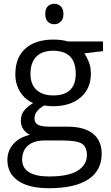

<svg xmlns="http://www.w3.org/2000/svg" viewBox="-20 -754 588 1014"><path d="M524 -535V-484L425 -472Q438 -455 449 -427.5Q460 -400 460 -365Q460 -287 406.5 -240Q353 -193 259 -193Q235 -193 214 -197Q162 -169 162 -128Q162 -106 180 -95.5Q198 -85 242 -85H337Q424 -85 470.5 -48.5Q517 -12 517 58Q517 147 446 193.5Q375 240 238 240Q133 240 76 201Q19 162 19 91Q19 42 50.5 6.5Q82 -29 138 -42Q118 -51 104 -70.5Q90 -90 90 -116Q90 -146 105.5 -167.5Q121 -189 155 -210Q113 -227 87 -268Q61 -309 61 -362Q61 -450 114 -497.5Q167 -545 263 -545Q305 -545 339 -535ZM97 90Q97 133 133.5 155.5Q170 178 239 178Q341 178 390 147.5Q439 117 439 65Q439 21 412 4.5Q385 -12 311 -12H214Q159 -12 128 14.5Q97 41 97 90ZM141 -364Q141 -308 173 -279Q205 -250 261 -250Q380 -250 380 -365Q380 -486 260 -486Q203 -486 172 -455Q141 -424 141 -364ZM219 -680Q219 -708 232.5 -721Q246 -734 267 -734Q286 -734 300.5 -721Q315 -708 315 -680Q315 -653 300.5 -639.5Q286 -626 267 -626Q246 -626 232.5 -639.5Q219 -653 219 -680Z"/></svg>

Font: Stephens Clock
Style: Regular
Weight: 400
Designer: Peter Wiegel (catfonts.de) with slight modifications by DT1.org
Version: Version 0.9.1